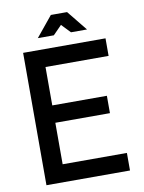

<svg xmlns="http://www.w3.org/2000/svg" viewBox="-93 -916 733 980"><g transform="rotate(-10 273.5 -426.0)"><path d="M67 0V-686H494V-595H167V-396H450V-306H167V-91H500V0ZM154 -747 240 -852H324L409 -747H326L282 -793L237 -747Z"/></g></svg>

Font: Archivo Narrow Medium
Style: Regular
Weight: 500
Designer: Hector Gatti
Foundry: Omnibus-Type
Version: Version 3.002